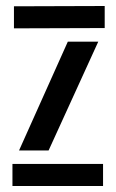

<svg xmlns="http://www.w3.org/2000/svg" viewBox="-20 -620 386 640"><path d="M21.5 0V-73.5H323.5V0ZM26.5 -525.5V-599L329 -600V-526.5ZM43.5 -118.5 206 -481H307.5L142 -118.5Z"/></svg>

Font: Big Shoulders Stencil Text Thin SemiBold
Style: Regular
Weight: 600
Version: Version 2.001